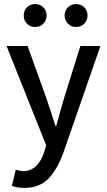

<svg xmlns="http://www.w3.org/2000/svg" viewBox="-20 -714 523 939"><path d="M12 0ZM38 195 57 116Q80 123 93 123Q165 123 196 30L206 -3L12 -489H115L206 -236L236 -145L251 -98H255Q266 -134 272 -160L294 -236L373 -489H471L291 30Q260 116 216 160.5Q172 205 99 205Q66 205 38 195ZM96 -638Q96 -662 111.5 -678Q127 -694 152 -694Q176 -694 192 -678Q208 -662 208 -638Q208 -615 192 -598.5Q176 -582 152 -582Q128 -582 112 -598Q96 -614 96 -638ZM296 -638Q296 -662 312 -678Q328 -694 352 -694Q377 -694 392.5 -678Q408 -662 408 -638Q408 -614 392 -598Q376 -582 352 -582Q328 -582 312 -598.5Q296 -615 296 -638Z"/></svg>

Font: Assistant SemiBold
Style: Regular
Weight: 600
Designer: Hebrew By Ben Nathan, Latin by Paul Hunt
Version: Version 2.001; ttfautohint (v1.6)